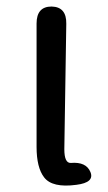

<svg xmlns="http://www.w3.org/2000/svg" viewBox="-20 -563 332 588"><path d="M115 -20Q92 -50 92 -113V-491Q92 -543 138 -543Q184 -542 183 -490L177 -106Q177 -63 197 -64Q244 -68 257 -36Q270 -4 214 3Q140 13 115 -20Z"/></svg>

Font: Resource Han Rounded JP
Style: Regular
Weight: 400
Designer: Cyano Hao (round all glyphs); Ryoko NISHIZUKA 西塚涼子 (kana, bopomofo & ideographs); Paul D. Hunt (Latin, Greek & Cyrillic)
Foundry: Cyano Hao
Version: 0.990